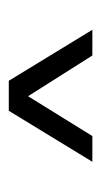

<svg xmlns="http://www.w3.org/2000/svg" viewBox="86 -850 235 448"><g transform="rotate(-90 204.0 -626.5)"><path d="M239 -724 358 -529H298L203 -679L110 -529H50L169 -724Z"/></g></svg>

Font: Cafe24 ClassicType
Style: Regular
Weight: 400
Designer: Cafe24 thkim, hmlim, mnelim & 4IR
Foundry: Cafe24
Version: Version 1.000